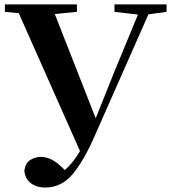

<svg xmlns="http://www.w3.org/2000/svg" viewBox="-20 -761 770 859"><path d="M492.2 -708V-741.2H725.1V-708L644 -696.8L402.8 -150.9Q354.5 -40.5 304.4 18.8Q254.4 78.1 181.2 78.1Q145 78.1 118.9 59.3Q92.8 40.5 88.9 2.9Q93.3 -31.7 115.7 -45.4Q138.2 -59.1 162.1 -59.1Q190.4 -59.1 216.1 -44.4Q241.7 -29.8 270 0Q289.6 -17.1 306.4 -38.6Q323.2 -60.1 337.9 -85L64 -702.1L2 -708V-741.2H324.2V-708L225.1 -698.2L408.2 -231.9L488.8 -433.1L597.2 -695.8Z"/></svg>

Font: Source Han Serif TW
Style: Bold
Weight: 700
Designer: Ryoko NISHIZUKA Ë•øÂ°öÊ∂ºÂ≠ê (kana & ideographs); Frank Grie√ühammer (Latin, Greek & Cyrillic); Wenlong ZHANG Âº†ÊñáÈæô 
Foundry: Adobe
Version: Version 2.003;hotconv 1.1.1;makeotfexe 2.6.0